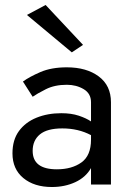

<svg xmlns="http://www.w3.org/2000/svg" viewBox="-20 -740 525 770"><path d="M88 -680 163 -720 313 -560 268 -530ZM111 -352 72 -413Q98 -432 142 -451Q186 -470 248 -470Q327 -470 376 -433.5Q425 -397 425 -330V0H345V-66Q324 -29 282 -9.5Q240 10 188 10Q117 10 73.5 -26Q30 -62 30 -125Q30 -179 56 -214.5Q82 -250 126.5 -268Q171 -286 226 -286Q266 -286 296 -276Q326 -266 345 -253V-330Q345 -365 315.5 -382.5Q286 -400 248 -400Q199 -400 163.5 -382Q128 -364 111 -352ZM111 -135Q111 -61 208 -61Q268 -61 306.5 -88.5Q345 -116 345 -180V-198Q294 -225 230 -225Q169 -225 140 -201Q111 -177 111 -135Z"/></svg>

Font: Jost
Style: Regular
Weight: 400
Version: Version 3.500